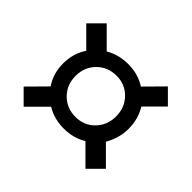

<svg xmlns="http://www.w3.org/2000/svg" viewBox="-125 -799 850 850"><g transform="rotate(45 300.0 -374.0)"><path d="M495 -113 408 -200Q362 -171 301 -171Q240 -171 193 -200L107 -114L44 -177L128 -262Q95 -310 95 -373Q95 -436 128 -485L42 -571L106 -635L194 -547Q242 -575 301 -575Q363 -575 411 -544L495 -629L558 -566L475 -483Q505 -434 505 -373Q505 -342 496.5 -314Q488 -286 474 -262L559 -177ZM301 -244Q355 -244 391 -281Q427 -318 427 -373Q427 -428 391 -465Q355 -502 301 -502Q246 -502 209.5 -465Q173 -428 173 -373Q173 -318 209.5 -281Q246 -244 301 -244Z"/></g></svg>

Font: JetBrains Mono NL Medium
Style: Regular
Weight: 500
Monospace: yes
Designer: Philipp Nurullin, Konstantin Bulenkov
Foundry: JetBrains
Version: Version 2.305; ttfautohint (v1.8.4.7-5d5b)